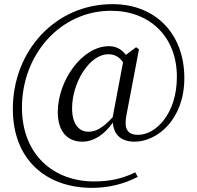

<svg xmlns="http://www.w3.org/2000/svg" viewBox="-20 -739 952 927"><path d="M630 -55C738 -55 870 -161 870 -362C870 -575 732 -719 523 -719C246 -719 42 -492 42 -213C42 34 205 168 424 168C505 168 580 149 645 115L633 93C575 122 514 137 434 137C240 137 86 9 86 -220C86 -474 270 -687 516 -687C701 -687 834 -564 834 -368C834 -187 730 -88 647 -88C595 -88 577 -117 591 -186L651 -501L637 -511L588 -474C565 -503 539 -516 506 -516C376 -516 259 -349 259 -198C259 -100 309 -55 377 -55C431 -55 481 -86 525 -147C529 -88 565 -55 630 -55ZM524 -173C473 -117 439 -103 407 -103C360 -103 328 -142 328 -216C328 -339 411 -477 503 -477C532 -477 555 -466 574 -438Z"/></svg>

Font: Harano Aji Mincho TW
Style: Regular
Weight: 400
Foundry: Masamichi Hosoda
Version: HaranoAjiMinchoTW-Regular version 20230610;ttx 4.39.4